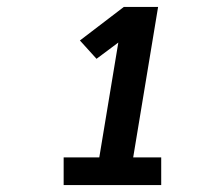

<svg xmlns="http://www.w3.org/2000/svg" viewBox="-20 -858 640 555"><path d="M164 -323V-403H267L322 -735L259 -688L211 -741L338 -838H437L365 -403H446V-323Z"/></svg>

Font: Iosevka Curly Slab HvEx
Style: Italic
Weight: 900
Width: 7
Italic angle: -9°
Monospace: yes
Designer: Belleve Invis
Foundry: Belleve Invis
Version: Version 11.1.0; ttfautohint (v1.8.3)